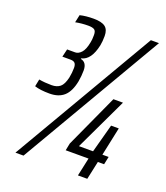

<svg xmlns="http://www.w3.org/2000/svg" viewBox="-129 -780 751 869"><g transform="rotate(20 246.5 -345.5)"><path d="M28 -313 35 -348Q63 -343 96 -343Q121 -343 136.5 -355.5Q152 -368 160 -403Q165 -428 165 -451Q165 -467 158.5 -474Q152 -481 137 -481H98L107 -519H146Q161 -519 175 -534Q189 -549 196 -586Q199 -598 199 -622Q199 -641 190 -647Q181 -653 160 -653Q129 -653 99 -647L107 -684Q135 -691 173 -691Q211 -691 228.5 -678Q246 -665 246 -634Q246 -608 242 -588Q226 -513 181 -503L180 -500Q210 -494 210 -455Q210 -429 205 -401Q195 -350 169.5 -327Q144 -304 100 -304Q55 -304 28 -313ZM47 0 449 -688H488L86 0ZM348 0 367 -88H257L264 -123L381 -379H427L307 -126H375L412 -263H449L420 -126H450L442 -88H412L393 0Z"/></g></svg>

Font: Saira Ultra Condensed
Style: Italic
Weight: 400
Width: 1
Italic angle: -12°
Designer: Hector Gatti with collaboration of the Omnibus-Type team
Foundry: Omnibus-Type
Version: Version 1.001; ttfautohint (v1.8)